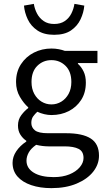

<svg xmlns="http://www.w3.org/2000/svg" viewBox="-20 -749 544 993"><path d="M246 224Q187 224 141.5 208.5Q96 193 70.5 164Q45 135 45 93Q45 62 64 33.5Q83 5 116 -17V-21Q98 -33 85.5 -52.5Q73 -72 73 -100Q73 -131 90.5 -154Q108 -177 126 -190V-194Q103 -214 83 -248Q63 -282 63 -325Q63 -378 88.5 -417Q114 -456 155.5 -477Q197 -498 246 -498Q266 -498 284 -494.5Q302 -491 315 -486H484V-423H383V-419Q401 -403 412.5 -379Q424 -355 424 -322Q424 -270 400 -232.5Q376 -195 336 -174.5Q296 -154 246 -154Q228 -154 209 -158.5Q190 -163 173 -171Q161 -160 151.5 -147Q142 -134 142 -113Q142 -90 160.5 -75Q179 -60 228 -60H322Q407 -60 449.5 -32.5Q492 -5 492 56Q492 101 462 139Q432 177 376.5 200.5Q321 224 246 224ZM246 -209Q274 -209 297.5 -223.5Q321 -238 335 -264Q349 -290 349 -325Q349 -379 319 -408.5Q289 -438 246 -438Q203 -438 173 -408.5Q143 -379 143 -325Q143 -290 157 -264Q171 -238 194.5 -223.5Q218 -209 246 -209ZM258 167Q304 167 338.5 153Q373 139 392.5 116Q412 93 412 68Q412 34 386.5 21Q361 8 314 8H230Q216 8 199.5 6Q183 4 167 0Q140 19 128.5 40Q117 61 117 82Q117 121 154.5 144Q192 167 258 167ZM260 -569Q207 -569 173.5 -591.5Q140 -614 123.5 -649Q107 -684 104 -720L155 -729Q159 -703 171.5 -679Q184 -655 206 -640Q228 -625 260 -625Q293 -625 315 -640Q337 -655 349 -679Q361 -703 365 -729L416 -720Q413 -684 396.5 -649Q380 -614 347 -591.5Q314 -569 260 -569Z"/></svg>

Font: Source Sans 3 ExtraLight
Style: Regular
Weight: 400
Version: Version 3.052;hotconv 1.1.0;makeotfexe 2.6.0